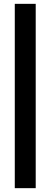

<svg xmlns="http://www.w3.org/2000/svg" viewBox="-20 -770 263 1000"><path d="M57 -750H166V210H57Z"/></svg>

Font: Cabin Condensed SemiBold
Style: Regular
Weight: 600
Width: 3
Designer: Pablo Impallari
Foundry: Pablo Impallari. http://www.impallari.com Igino Marini. http://www.ikern.com
Version: Version 2.001